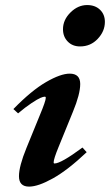

<svg xmlns="http://www.w3.org/2000/svg" viewBox="-20 -709 425 741"><path d="M289.1 -529.8Q259.8 -529.8 241.5 -548.6Q223.1 -567.4 223.1 -596.2Q223.1 -632.3 252 -660.9Q280.8 -689.5 316.4 -689.5Q347.2 -689.5 366 -671.4Q384.8 -653.3 384.8 -624.5Q384.8 -588.4 357.2 -559.1Q329.6 -529.8 289.1 -529.8ZM92.3 11.2Q53.2 11.2 53.2 -28.8Q53.2 -67.4 82 -137.7L133.8 -264.6Q156.7 -319.3 156.7 -331.5Q156.7 -335.9 152.8 -335.9Q147 -335.9 135.7 -331.1Q124.5 -326.2 101.3 -310.8Q78.1 -295.4 49.8 -271.5L31.7 -288.1Q101.1 -359.4 157.5 -392.1Q213.9 -424.8 249 -424.8Q289.6 -424.8 289.6 -384.8Q289.6 -345.7 261.7 -278.3L205.6 -140.6Q187 -95.2 187 -82Q187 -78.1 190.4 -78.1Q215.3 -78.1 298.3 -139.6L314.5 -121.6Q241.7 -52.7 184.6 -20.8Q127.4 11.2 92.3 11.2Z"/></svg>

Font: Elstob 18pt ExtraBold
Style: Italic
Weight: 800
Italic angle: -20°
Designer: Peter S. Baker
Version: Version 1.015